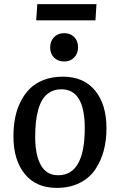

<svg xmlns="http://www.w3.org/2000/svg" viewBox="-20 -893 629 927"><path d="M160.2 -873H445.8L440.9 -794.9H154.8ZM290 -732.9Q319.8 -732.9 338.4 -714.1Q356.9 -695.3 356.9 -665Q356.9 -634.8 338.4 -615.5Q319.8 -596.2 290 -596.2Q259.3 -596.2 240.7 -615Q222.2 -633.8 222.2 -664.1Q222.2 -694.3 241 -713.6Q259.8 -732.9 290 -732.9ZM44.9 -234.9Q44.9 -281.2 52.7 -322.5Q60.5 -363.8 78.9 -400.9Q97.2 -438 124 -464.8Q150.9 -491.7 191.7 -507.3Q232.4 -522.9 283.2 -522.9Q384.3 -522.9 439.2 -455.6Q494.1 -388.2 494.1 -273.9Q494.1 -214.8 480.5 -164.6Q466.8 -114.3 439 -73.5Q411.1 -32.7 363.8 -9.3Q316.4 14.2 253.9 14.2Q154.3 14.2 99.6 -53Q44.9 -120.1 44.9 -234.9ZM261.2 -46.9Q389.2 -46.9 389.2 -274.9Q389.2 -461.9 275.9 -461.9Q246.1 -461.9 223.4 -449Q200.7 -436 187 -415.3Q173.3 -394.5 164.8 -363.8Q156.2 -333 153.1 -301.5Q149.9 -270 149.9 -231.9Q149.9 -145.5 177 -96.2Q204.1 -46.9 261.2 -46.9Z"/></svg>

Font: Literata Book Medium
Style: Italic
Weight: 500
Italic angle: -3°
Designer: Latin by Veronika Burian and Jose Scaglione. Greek by Irene Vlachou. Cyrillic by Vera Evstafieva
Foundry: TypeTogether
Version: Version 1.003;PS 001.003;hotconv 1.0.88;makeotf.lib2.5.64775